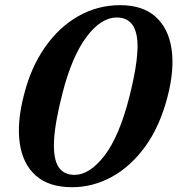

<svg xmlns="http://www.w3.org/2000/svg" viewBox="-20 -732 704 762"><path d="M457 -711.5Q546 -711.5 597.2 -665.8Q648.5 -620 660.8 -538.2Q673 -456.5 645 -348.5Q615 -232 557.5 -152Q500 -72 424.5 -30.5Q349 11 266 11Q174.5 11 122.5 -34.8Q70.5 -80.5 58.5 -163Q46.5 -245.5 75 -355Q102.5 -464.5 158.5 -544.5Q214.5 -624.5 291 -668Q367.5 -711.5 457 -711.5ZM493 -346Q536 -515 522.8 -588.8Q509.5 -662.5 443.5 -662.5Q380 -662.5 322.2 -584Q264.5 -505.5 228 -362Q198 -245.5 194.5 -174Q191 -102.5 211.8 -70.2Q232.5 -38 276 -38Q335.5 -38 394.2 -113.8Q453 -189.5 493 -346Z"/></svg>

Font: Fraunces 72pt Soft SemiBold
Style: Italic
Weight: 600
Italic angle: -16°
Version: Version 1.000;[b76b70a41]